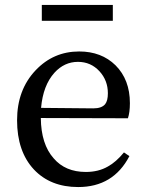

<svg xmlns="http://www.w3.org/2000/svg" viewBox="-20 -742 596 776"><path d="M296 14Q184 14 117 -57Q49 -130 49 -256Q49 -379 124 -458Q196 -534 300 -534Q390 -534 447 -478Q505 -420 505 -325Q505 -288 497 -264L145 -265Q146 -159 197 -102Q244 -47 327 -47Q378 -47 416 -69Q449 -87 481 -126L503 -111Q438 14 296 14ZM357 -304Q391 -304 405 -321Q416 -335 416 -365Q416 -417 382 -454Q347 -492 295 -492Q240 -492 200 -448Q154 -397 146 -306ZM149 -658V-722H436V-658Z"/></svg>

Font: GenRyuMin TW M
Style: Regular
Weight: 500
Version: Version 1.501;PS 1;hotconv 16.6.51;makeotf.lib2.5.65220